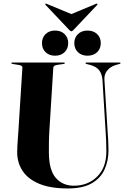

<svg xmlns="http://www.w3.org/2000/svg" viewBox="-20 -1053 710 1084"><path d="M576.5 -307 558.5 -601.5Q556 -635 540.2 -655.8Q524.5 -676.5 491 -686L468 -692Q462.5 -694 462.5 -696.5Q462.5 -700 467 -700H655.5Q660.5 -700 660.5 -696.5Q660.5 -693.5 654.5 -692L633.5 -686Q603.5 -677 585.5 -655Q567.5 -633 569.5 -603L587.5 -312Q589.5 -285 591 -258.5Q592.5 -232 592.5 -204.5Q592.5 -145 570.2 -96Q548 -47 497.8 -18Q447.5 11 363 11Q264.5 11 201.2 -15.5Q138 -42 107.5 -88.2Q77 -134.5 77 -194Q77 -208 78.2 -230.8Q79.5 -253.5 81.2 -276.5Q83 -299.5 84 -315.5L106.5 -672Q107 -683 85 -686.5L51 -692Q44 -693 44 -696.5Q44 -700 49.5 -700H340.5Q346 -700 346 -696.5Q346 -693 339 -692L302 -686.5Q281.5 -683 281 -671.5L259 -319Q256.5 -280.5 256.2 -248Q256 -215.5 256 -193.5Q256 -93.5 294.8 -49Q333.5 -4.5 396.5 -4.5Q476.5 -4.5 528.5 -56Q580.5 -107.5 580.5 -198Q580.5 -234.5 579.2 -259.8Q578 -285 576.5 -307ZM291 -738.5Q258 -738.5 237.5 -758.2Q217 -778 217 -809.5Q217 -841 237.5 -860.8Q258 -880.5 291 -880.5Q324 -880.5 344.5 -860.8Q365 -841 365 -809.5Q365 -778 344.5 -758.2Q324 -738.5 291 -738.5ZM474 -738.5Q441 -738.5 420.2 -758.2Q399.5 -778 399.5 -809.5Q399.5 -840.5 420.2 -860.5Q441 -880.5 474 -880.5Q507.5 -880.5 528.2 -860.8Q549 -841 549 -809.5Q549 -778 528.2 -758.2Q507.5 -738.5 474 -738.5ZM395 -884Q388.5 -876.5 383 -876.5Q377.5 -876.5 371 -884L237.5 -1025Q233.5 -1029.5 237 -1032Q238.5 -1034 244.5 -1031L383 -973.5L521 -1031Q527 -1034 529 -1032Q532 -1029 528.5 -1025Z"/></svg>

Font: Fraunces 144pt
Style: Bold
Weight: 700
Version: Version 1.000;[b76b70a41]